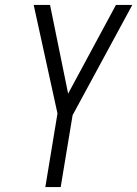

<svg xmlns="http://www.w3.org/2000/svg" viewBox="-20 -755 554 775"><path d="M163 0 212 -297 116 -735H182L255 -377L448 -735H514L273 -290L225 0Z"/></svg>

Font: Iosevka Light Oblique
Style: Regular
Weight: 300
Italic angle: -9°
Monospace: yes
Designer: Belleve Invis
Foundry: Belleve Invis
Version: Version 32.5.0; ttfautohint (v1.8.4)